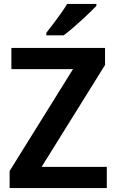

<svg xmlns="http://www.w3.org/2000/svg" viewBox="-20 -958 591 978"><path d="M524 0H29V-87L352 -606H38V-714H515V-627L192 -108H524ZM471 -928Q458 -914 437 -894Q416 -874 392 -852Q368 -830 345 -810.5Q322 -791 304 -778H216V-791Q231 -810 250.5 -835.5Q270 -861 289.5 -888.5Q309 -916 322 -938H471Z"/></svg>

Font: Noto Sans Display SemiBold
Style: Regular
Weight: 600
Designer: Monotype Design Team
Foundry: Monotype Imaging Inc.
Version: Version 2.003